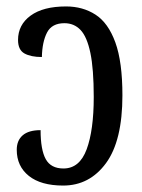

<svg xmlns="http://www.w3.org/2000/svg" viewBox="-20 -566 442 596"><path d="M176 10Q107 10 69.5 -20Q32 -50 32 -101Q32 -130 50.5 -146Q69 -162 106 -162Q106 -101 122 -72Q138 -43 177 -43Q227 -43 249 -102.5Q271 -162 271 -265Q271 -352 260.5 -402Q250 -452 230 -473Q210 -494 180 -494Q141 -494 126 -465Q111 -436 110 -389Q76 -389 56 -400Q36 -411 36 -442Q36 -489 75 -517.5Q114 -546 185 -546Q237 -546 276.5 -520.5Q316 -495 338 -434.5Q360 -374 360 -270Q360 -129 309 -59.5Q258 10 176 10Z"/></svg>

Font: Noto Serif ExtraCondensed
Style: Regular
Weight: 400
Width: 2
Designer: Monotype Design Team
Foundry: Monotype Imaging Inc.
Version: Version 2.015